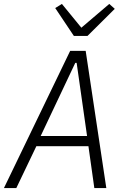

<svg xmlns="http://www.w3.org/2000/svg" viewBox="-22 -957 642 977"><path d="M458 0 428 -213H163L61 0H-2L335 -698H414L519 0ZM368 -637H361L185 -265H421ZM354 -774 259 -916 293 -937 392 -816 534 -937 562 -912 423 -774Z"/></svg>

Font: IBM Plex Mono Light
Style: Italic
Weight: 300
Italic angle: -9°
Monospace: yes
Designer: Mike Abbink, Paul van der Laan, Pieter van Rosmalen
Foundry: Bold Monday
Version: Version 2.3